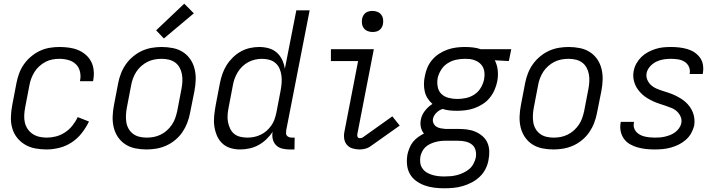

<svg xmlns="http://www.w3.org/2000/svg" viewBox="-20 -796 3890 1038"><path d="M232 12Q201 12 171 6.5Q141 1 115.5 -14Q90 -29 72 -52Q54 -75 46 -103.5Q38 -132 39 -163.5Q40 -195 46 -227L69 -347Q74 -373 83.5 -399Q93 -425 109 -448Q125 -471 147.5 -490Q170 -509 195.5 -521Q221 -533 248 -537.5Q275 -542 301 -542Q327 -542 353 -538.5Q379 -535 402 -525.5Q425 -516 443.5 -500Q462 -484 473 -462.5Q484 -441 486.5 -415Q489 -389 484 -362L483 -357H412L413 -361Q418 -386 412 -410Q406 -434 389.5 -449.5Q373 -465 349.5 -471.5Q326 -478 301 -478Q283 -478 263.5 -474.5Q244 -471 226 -461.5Q208 -452 192.5 -438Q177 -424 166.5 -407Q156 -390 149 -371.5Q142 -353 139 -335L116 -215Q112 -194 111 -173Q110 -152 114.5 -133Q119 -114 130 -98Q141 -82 157 -71.5Q173 -61 192.5 -56.5Q212 -52 233 -52Q258 -52 283 -58.5Q308 -65 331 -80Q354 -95 371.5 -117Q389 -139 400 -163L461 -139Q445 -106 422 -76.5Q399 -47 368 -26.5Q337 -6 301.5 3Q266 12 232 12Z M772 12Q741 12 711.5 6Q682 0 658 -15.5Q634 -31 618 -54.5Q602 -78 595 -106.5Q588 -135 589 -165.5Q590 -196 596 -227L619 -347Q624 -373 634 -399Q644 -425 660.5 -448.5Q677 -472 700 -491Q723 -510 748.5 -521.5Q774 -533 801 -537.5Q828 -542 854 -542Q885 -542 915 -536Q945 -530 969 -514.5Q993 -499 1009 -475.5Q1025 -452 1032 -423.5Q1039 -395 1038 -364.5Q1037 -334 1031 -303L1007 -183Q1002 -157 992 -131Q982 -105 966 -81.5Q950 -58 927 -39Q904 -20 878 -8.5Q852 3 825 7.5Q798 12 772 12ZM773 -52Q792 -52 811 -55.5Q830 -59 848.5 -68Q867 -77 882.5 -91Q898 -105 909.5 -122Q921 -139 927.5 -158Q934 -177 938 -195L961 -315Q965 -336 966 -356Q967 -376 963.5 -395Q960 -414 951 -430.5Q942 -447 927 -458Q912 -469 893 -473.5Q874 -478 854 -478Q835 -478 815.5 -474.5Q796 -471 778 -462Q760 -453 744 -439Q728 -425 717 -408Q706 -391 699 -372Q692 -353 689 -335L666 -215Q662 -194 661 -174Q660 -154 663 -135Q666 -116 675.5 -99.5Q685 -83 700 -72Q715 -61 734 -56.5Q753 -52 773 -52ZM866 -588 824 -632 976 -776 1028 -724Z M1278 12Q1250 12 1224.5 4Q1199 -4 1180.5 -22Q1162 -40 1152 -64.5Q1142 -89 1138.5 -115.5Q1135 -142 1138 -170.5Q1141 -199 1146 -227L1169 -347Q1174 -372 1182.5 -396.5Q1191 -421 1205 -443.5Q1219 -466 1239 -485.5Q1259 -505 1282.5 -518Q1306 -531 1331.5 -536.5Q1357 -542 1381 -542Q1408 -542 1433 -535Q1458 -528 1476.5 -511.5Q1495 -495 1505.5 -472.5Q1516 -450 1520 -424L1582 -740H1654L1527 -90Q1526 -82 1526.5 -74.5Q1527 -67 1531.5 -62Q1536 -57 1543 -54.5Q1550 -52 1557 -52H1573L1572 12H1544Q1524 12 1504.5 7Q1485 2 1472 -11.5Q1459 -25 1454.5 -44.5Q1450 -64 1454 -84Q1440 -62 1420 -43Q1400 -24 1377 -11.5Q1354 1 1328.5 6.5Q1303 12 1278 12ZM1318 -52Q1335 -52 1353 -55.5Q1371 -59 1389 -67.5Q1407 -76 1421 -88.5Q1435 -101 1446.5 -117Q1458 -133 1464 -150.5Q1470 -168 1474 -186L1497 -306Q1501 -327 1502.5 -347.5Q1504 -368 1501.5 -387.5Q1499 -407 1491.5 -424.5Q1484 -442 1470 -454.5Q1456 -467 1437 -472.5Q1418 -478 1397 -478Q1379 -478 1360 -474Q1341 -470 1323 -460.5Q1305 -451 1290.5 -437Q1276 -423 1265.5 -406Q1255 -389 1248.5 -371Q1242 -353 1239 -335L1216 -215Q1212 -195 1210.5 -175Q1209 -155 1212.5 -136.5Q1216 -118 1224 -101Q1232 -84 1246 -72.5Q1260 -61 1279 -56.5Q1298 -52 1318 -52Z M1924 12Q1904 12 1886 6.5Q1868 1 1856 -12.5Q1844 -26 1841 -45Q1838 -64 1842 -84L1916 -466H1769V-530H2001L1912 -72Q1910 -64 1913 -56.5Q1916 -49 1924 -49Q1928 -49 1933 -50Q1938 -51 1941 -53L2101 -167L2141 -117L1980 -3Q1968 5 1953 8.5Q1938 12 1924 12ZM1994 -623Q1980 -623 1967.5 -628Q1955 -633 1947 -643.5Q1939 -654 1937 -668Q1935 -682 1938 -696Q1940 -705 1945 -713.5Q1950 -722 1958 -727.5Q1966 -733 1975.5 -735Q1985 -737 1994 -737Q2008 -737 2020.5 -732Q2033 -727 2041 -716.5Q2049 -706 2051 -692Q2053 -678 2050 -664Q2048 -655 2043 -646.5Q2038 -638 2030 -632.5Q2022 -627 2012.5 -625Q2003 -623 1994 -623Z M2382 222Q2354 222 2326.5 218.5Q2299 215 2274.5 206Q2250 197 2229 181.5Q2208 166 2195.5 143.5Q2183 121 2180.5 93.5Q2178 66 2183 38Q2187 21 2194 3.5Q2201 -14 2212.5 -28.5Q2224 -43 2240 -54.5Q2256 -66 2272 -74Q2260 -88 2255.5 -107.5Q2251 -127 2255 -148Q2259 -173 2276.5 -196Q2294 -219 2318 -234Q2303 -247 2292 -264Q2281 -281 2276.5 -300.5Q2272 -320 2272 -341.5Q2272 -363 2277 -385Q2281 -408 2290.5 -430.5Q2300 -453 2316.5 -472.5Q2333 -492 2355 -506Q2377 -520 2400 -528Q2423 -536 2446.5 -539Q2470 -542 2493 -542Q2515 -542 2537 -539.5Q2559 -537 2579 -530H2744L2731 -466L2655 -470Q2668 -445 2671 -415Q2674 -385 2668 -355Q2663 -331 2653 -308.5Q2643 -286 2627 -266.5Q2611 -247 2589 -233Q2567 -219 2544 -211Q2521 -203 2497.5 -200Q2474 -197 2451 -197Q2430 -197 2410.5 -199Q2391 -201 2373 -207Q2363 -204 2355 -199Q2347 -194 2340 -187Q2333 -180 2328 -172Q2323 -164 2321 -155Q2318 -142 2323.5 -130Q2329 -118 2339 -111.5Q2349 -105 2361.5 -102.5Q2374 -100 2387 -99H2457Q2481 -99 2505 -96Q2529 -93 2550 -84Q2571 -75 2588.5 -60Q2606 -45 2615 -24.5Q2624 -4 2625 20Q2626 44 2621 69Q2617 93 2605 117Q2593 141 2573.5 159.5Q2554 178 2530 190.5Q2506 203 2481.5 210Q2457 217 2432 219.5Q2407 222 2382 222ZM2452 -261Q2475 -261 2499 -266Q2523 -271 2544.5 -285Q2566 -299 2579 -321Q2592 -343 2597 -366Q2601 -387 2598.5 -407.5Q2596 -428 2584.5 -443Q2573 -458 2555 -466.5Q2537 -475 2517 -477L2493 -478Q2470 -478 2446 -473Q2422 -468 2400 -454Q2378 -440 2364.5 -418Q2351 -396 2346 -373Q2342 -349 2346.5 -326Q2351 -303 2366.5 -288Q2382 -273 2405 -267Q2428 -261 2452 -261ZM2382 158Q2399 158 2416.5 156.5Q2434 155 2451 150.5Q2468 146 2485 138Q2502 130 2516 118.5Q2530 107 2539 90.5Q2548 74 2552 57Q2556 36 2551 16.5Q2546 -3 2531.5 -14.5Q2517 -26 2497.5 -30.5Q2478 -35 2457 -35H2384Q2371 -35 2357 -33Q2343 -31 2329.5 -27Q2316 -23 2303 -16.5Q2290 -10 2279.5 0Q2269 10 2262.5 23Q2256 36 2253 49Q2250 67 2252 83.5Q2254 100 2263 113.5Q2272 127 2285.5 135.5Q2299 144 2315 149Q2331 154 2347.5 156Q2364 158 2382 158Z M2972 12Q2941 12 2911.5 6Q2882 0 2858 -15.5Q2834 -31 2818 -54.5Q2802 -78 2795 -106.5Q2788 -135 2789 -165.5Q2790 -196 2796 -227L2819 -347Q2824 -373 2834 -399Q2844 -425 2860.5 -448.5Q2877 -472 2900 -491Q2923 -510 2948.5 -521.5Q2974 -533 3001 -537.5Q3028 -542 3054 -542Q3085 -542 3115 -536Q3145 -530 3169 -514.5Q3193 -499 3209 -475.5Q3225 -452 3232 -423.5Q3239 -395 3238 -364.5Q3237 -334 3231 -303L3207 -183Q3202 -157 3192 -131Q3182 -105 3166 -81.5Q3150 -58 3127 -39Q3104 -20 3078 -8.5Q3052 3 3025 7.5Q2998 12 2972 12ZM2973 -52Q2992 -52 3011 -55.5Q3030 -59 3048.5 -68Q3067 -77 3082.5 -91Q3098 -105 3109.5 -122Q3121 -139 3127.5 -158Q3134 -177 3138 -195L3161 -315Q3165 -336 3166 -356Q3167 -376 3163.5 -395Q3160 -414 3151 -430.5Q3142 -447 3127 -458Q3112 -469 3093 -473.5Q3074 -478 3054 -478Q3035 -478 3015.5 -474.5Q2996 -471 2978 -462Q2960 -453 2944 -439Q2928 -425 2917 -408Q2906 -391 2899 -372Q2892 -353 2889 -335L2866 -215Q2862 -194 2861 -174Q2860 -154 2863 -135Q2866 -116 2875.5 -99.5Q2885 -83 2900 -72Q2915 -61 2934 -56.5Q2953 -52 2973 -52Z M3519 12Q3495 12 3472 9.5Q3449 7 3427.5 1Q3406 -5 3386.5 -16Q3367 -27 3354 -44.5Q3341 -62 3336 -84.5Q3331 -107 3335 -130L3336 -137H3407V-133Q3404 -119 3407.5 -106Q3411 -93 3419.5 -83.5Q3428 -74 3440 -67.5Q3452 -61 3465 -58Q3478 -55 3492 -53.5Q3506 -52 3520 -52Q3534 -52 3547.5 -53Q3561 -54 3575.5 -57.5Q3590 -61 3604 -66.5Q3618 -72 3630 -81Q3642 -90 3651 -102.5Q3660 -115 3663 -129Q3667 -148 3660 -164.5Q3653 -181 3640.5 -193Q3628 -205 3611 -212Q3594 -219 3577.5 -224.5Q3561 -230 3544 -235.5Q3527 -241 3511 -248.5Q3495 -256 3480 -265Q3465 -274 3452.5 -285.5Q3440 -297 3429.5 -311Q3419 -325 3412.5 -341.5Q3406 -358 3404 -376Q3402 -394 3406 -413Q3410 -434 3421 -453.5Q3432 -473 3448 -488.5Q3464 -504 3484 -514.5Q3504 -525 3524.5 -531.5Q3545 -538 3565.5 -540Q3586 -542 3607 -542Q3630 -542 3652 -539.5Q3674 -537 3695 -531Q3716 -525 3733.5 -513.5Q3751 -502 3763.5 -485.5Q3776 -469 3780 -447Q3784 -425 3780 -402L3779 -396H3708L3709 -400Q3712 -419 3704 -436Q3696 -453 3680.5 -462.5Q3665 -472 3646 -475Q3627 -478 3607 -478Q3588 -478 3568 -475Q3548 -472 3529 -463Q3510 -454 3495 -437.5Q3480 -421 3476 -402Q3472 -383 3479 -366Q3486 -349 3498.5 -337Q3511 -325 3527 -318Q3543 -311 3560 -305.5Q3577 -300 3594 -294.5Q3611 -289 3627 -281.5Q3643 -274 3658 -265Q3673 -256 3686 -244.5Q3699 -233 3709 -219Q3719 -205 3725.5 -189Q3732 -173 3734 -154.5Q3736 -136 3733 -117Q3728 -96 3716.5 -75.5Q3705 -55 3687 -39.5Q3669 -24 3648.5 -14Q3628 -4 3606 2Q3584 8 3562.5 10Q3541 12 3519 12Z"/></svg>

Font: Lode Term
Style: Italic
Weight: 400
Italic angle: -11°
Monospace: yes
Designer: Belleve Invis
Foundry: Belleve Invis
Version: Version 29.2.0